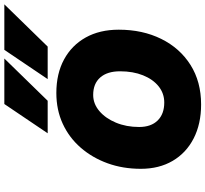

<svg xmlns="http://www.w3.org/2000/svg" viewBox="-51 -889 948 886"><g transform="rotate(-90 423.0 -446.0)"><path d="M846 -900 651 -700H501L636 -900ZM596 -900 401 -700H251L386 -900ZM87 -270Q87 -353 112.5 -423.5Q138 -494 184.5 -547.5Q231 -601 295 -630.5Q359 -660 437 -660Q526 -660 591.5 -624.5Q657 -589 693 -524.5Q729 -460 729 -372Q729 -262 686.5 -176Q644 -90 566.5 -41Q489 8 384 8Q294 8 227 -26.5Q160 -61 123.5 -123.5Q87 -186 87 -270ZM537 -366Q537 -425 508.5 -457.5Q480 -490 428 -490Q387 -490 353.5 -461.5Q320 -433 300 -385Q280 -337 280 -278Q280 -223 310 -192.5Q340 -162 393 -162Q435 -162 467.5 -188Q500 -214 518.5 -260Q537 -306 537 -366Z"/></g></svg>

Font: Overused Grotesk Black
Style: Italic
Weight: 900
Italic angle: -10°
Version: Version 0.003